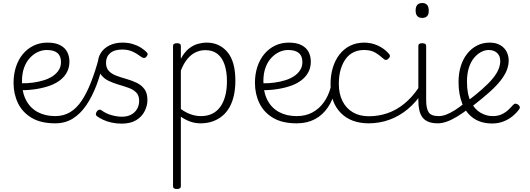

<svg xmlns="http://www.w3.org/2000/svg" viewBox="-20 -802 3517 1275"><path d="M347 17Q251 17 190 -19.5Q129 -56 99.5 -117Q70 -178 70 -252Q70 -309 86 -358Q102 -407 132 -443Q162 -479 203.5 -499Q245 -519 295 -519Q347 -519 379.5 -502Q412 -485 426.5 -456.5Q441 -428 441 -393Q441 -355 425.5 -324.5Q410 -294 381 -271Q352 -248 312 -233.5Q272 -219 223.5 -211Q175 -203 120 -203V-249Q161 -248 200 -253.5Q239 -259 272.5 -269.5Q306 -280 331 -297Q356 -314 370.5 -337Q385 -360 385 -390Q385 -430 361.5 -450Q338 -470 290 -470Q260 -470 231 -456.5Q202 -443 178 -417Q154 -391 140 -352.5Q126 -314 126 -263Q126 -189 153 -137Q180 -85 230 -58Q280 -31 347 -31Q359 -31 364.5 -23.5Q370 -16 370 -7Q370 2 364.5 9.5Q359 17 347 17Z M347 17Q338 17 333 10Q328 3 328 -6.5Q328 -16 333 -23.5Q338 -31 347 -31Q403 -31 446.5 -57.5Q490 -84 523.5 -135Q557 -186 585 -257.5Q613 -329 637 -419Q639 -428 648.5 -429.5Q658 -431 666 -426.5Q674 -422 672 -412Q651 -317 621.5 -238.5Q592 -160 552.5 -102.5Q513 -45 462.5 -14Q412 17 347 17Z M787 19Q753 19 721 12Q689 5 664 -7Q639 -19 623 -31Q616 -37 616.5 -45Q617 -53 624 -63Q631 -72 638.5 -73.5Q646 -75 655 -69Q683 -48 720 -37.5Q757 -27 790 -27Q825 -27 850.5 -40.5Q876 -54 890 -78Q904 -102 904 -133Q904 -169 884 -188.5Q864 -208 833 -219Q802 -230 767.5 -240Q733 -250 701.5 -265Q670 -280 650 -307Q630 -334 630 -380Q630 -420 650 -451Q670 -482 707 -500.5Q744 -519 794 -519Q831 -519 862 -509.5Q893 -500 916.5 -485Q940 -470 955 -454Q962 -446 960 -439Q958 -432 951 -424Q945 -417 936.5 -417Q928 -417 920 -423Q888 -447 859 -460Q830 -473 791 -473Q739 -473 711.5 -449Q684 -425 684 -385Q684 -350 703.5 -330Q723 -310 754.5 -298.5Q786 -287 821.5 -277Q857 -267 888 -252Q919 -237 939 -210.5Q959 -184 959 -138Q959 -100 940.5 -63.5Q922 -27 884.5 -4Q847 19 787 19Z M1155 453Q1141 453 1135 448.5Q1129 444 1129 434V-496Q1129 -506 1135.5 -510.5Q1142 -515 1156 -515Q1169 -515 1175 -510.5Q1181 -506 1181 -496V-412Q1205 -456 1234 -479Q1263 -502 1293.5 -510.5Q1324 -519 1353 -519Q1437 -519 1490 -456.5Q1543 -394 1543 -266Q1543 -214 1533.5 -170Q1524 -126 1505 -91.5Q1486 -57 1457.5 -33Q1429 -9 1392.5 4Q1356 17 1312 17Q1277 17 1245 6Q1213 -5 1181 -27V434Q1181 444 1174.5 448.5Q1168 453 1155 453ZM1181 -78Q1216 -53 1249 -42Q1282 -31 1314 -31Q1346 -31 1372.5 -40Q1399 -49 1420 -67.5Q1441 -86 1456 -114Q1471 -142 1479 -179.5Q1487 -217 1487 -263Q1487 -327 1471 -373.5Q1455 -420 1423.5 -444.5Q1392 -469 1344 -469Q1311 -469 1281 -455.5Q1251 -442 1225.5 -412Q1200 -382 1181 -333Z M1950 17Q1854 17 1793 -19.5Q1732 -56 1702.5 -117Q1673 -178 1673 -252Q1673 -309 1689 -358Q1705 -407 1735 -443Q1765 -479 1806.5 -499Q1848 -519 1898 -519Q1950 -519 1982.5 -502Q2015 -485 2029.5 -456.5Q2044 -428 2044 -393Q2044 -355 2028.5 -324.5Q2013 -294 1984 -271Q1955 -248 1915 -233.5Q1875 -219 1826.5 -211Q1778 -203 1723 -203V-249Q1764 -248 1803 -253.5Q1842 -259 1875.5 -269.5Q1909 -280 1934 -297Q1959 -314 1973.5 -337Q1988 -360 1988 -390Q1988 -430 1964.5 -450Q1941 -470 1893 -470Q1863 -470 1834 -456.5Q1805 -443 1781 -417Q1757 -391 1743 -352.5Q1729 -314 1729 -263Q1729 -189 1756 -137Q1783 -85 1833 -58Q1883 -31 1950 -31Q1962 -31 1967.5 -23.5Q1973 -16 1973 -7Q1973 2 1967.5 9.5Q1962 17 1950 17Z M1951 17Q1940 17 1934.5 9.5Q1929 2 1929 -7Q1929 -16 1934.5 -23.5Q1940 -31 1951 -31Q2009 -31 2054 -55Q2099 -79 2130 -122Q2161 -165 2176 -222Q2179 -232 2187.5 -233.5Q2196 -235 2203.5 -229.5Q2211 -224 2208 -213Q2193 -142 2158 -90Q2123 -38 2071 -10.5Q2019 17 1951 17Z M2429 17Q2311 17 2243 -52Q2175 -121 2175 -243Q2175 -303 2190.5 -353.5Q2206 -404 2235 -441Q2264 -478 2305.5 -498.5Q2347 -519 2400 -519Q2446 -519 2490 -499Q2534 -479 2565 -442Q2570 -435 2569.5 -428.5Q2569 -422 2560 -413Q2551 -404 2543 -404Q2535 -404 2529 -410Q2499 -437 2470.5 -453.5Q2442 -470 2397 -470Q2359 -470 2328 -455Q2297 -440 2275.5 -410.5Q2254 -381 2242 -339.5Q2230 -298 2230 -245Q2230 -179 2254.5 -130.5Q2279 -82 2323.5 -56Q2368 -30 2430 -30Q2440 -30 2446 -23Q2452 -16 2452 -6.5Q2452 3 2446.5 10Q2441 17 2429 17Z M2428 17Q2416 17 2410 10Q2404 3 2404 -6.5Q2404 -16 2410.5 -23Q2417 -30 2429 -30Q2494 -30 2553.5 -50.5Q2613 -71 2665 -113.5Q2717 -156 2761 -221Q2766 -228 2775.5 -225Q2785 -222 2790.5 -213.5Q2796 -205 2790 -195Q2745 -125 2688 -77.5Q2631 -30 2565 -6.5Q2499 17 2428 17Z M2888 17Q2850 17 2824.5 6.5Q2799 -4 2784.5 -24Q2770 -44 2764 -72.5Q2758 -101 2758 -137V-496Q2758 -506 2764 -510.5Q2770 -515 2783 -515Q2797 -515 2803.5 -510.5Q2810 -506 2810 -496V-137Q2810 -82 2826.5 -56.5Q2843 -31 2894 -31Q2903 -31 2907.5 -23.5Q2912 -16 2911.5 -7Q2911 2 2905.5 9.5Q2900 17 2888 17ZM2784 -683Q2762 -683 2751 -695.5Q2740 -708 2740 -732Q2740 -757 2751 -769.5Q2762 -782 2784 -782Q2805 -782 2816 -769.5Q2827 -757 2827 -732Q2828 -707 2816.5 -695Q2805 -683 2784 -683Z M2886 17Q2875 17 2869.5 9.5Q2864 2 2864.5 -7Q2865 -16 2872 -23.5Q2879 -31 2892 -31Q2917 -31 2943.5 -41Q2970 -51 3001.5 -71Q3033 -91 3072 -123Q3080 -129 3087.5 -126Q3095 -123 3100 -116Q3105 -109 3105.5 -100Q3106 -91 3098 -85Q3055 -52 3017.5 -29Q2980 -6 2947.5 5.5Q2915 17 2886 17Z M3249 18Q3175 18 3125 -16.5Q3075 -51 3050 -113Q3025 -175 3025 -258Q3025 -315 3040 -363Q3055 -411 3083 -446Q3111 -481 3148.5 -500Q3186 -519 3231 -519Q3274 -519 3302.5 -502Q3331 -485 3344.5 -458Q3358 -431 3358 -400Q3358 -368 3345 -335Q3332 -302 3303.5 -266Q3275 -230 3228.5 -188.5Q3182 -147 3116 -96L3076 -124Q3138 -171 3181.5 -209.5Q3225 -248 3251.5 -280Q3278 -312 3290 -341Q3302 -370 3302 -396Q3302 -431 3281 -450.5Q3260 -470 3225 -470Q3200 -470 3174.5 -456.5Q3149 -443 3127.5 -417Q3106 -391 3093.5 -351.5Q3081 -312 3081 -259Q3081 -177 3106 -127Q3131 -77 3170 -54Q3209 -31 3251 -31Q3287 -31 3312 -43Q3337 -55 3355.5 -72.5Q3374 -90 3388 -106Q3396 -114 3404 -113.5Q3412 -113 3421 -107Q3429 -101 3431.5 -93Q3434 -85 3428 -77Q3411 -53 3384.5 -31Q3358 -9 3323.5 4.5Q3289 18 3249 18Z"/></svg>

Font: Playwrite US Modern ExtraLight
Style: Regular
Weight: 250
Designer: Veronika Burian, José Scaglione
Foundry: TypeTogether
Version: Version 1.003